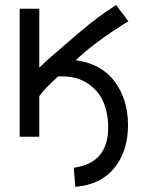

<svg xmlns="http://www.w3.org/2000/svg" viewBox="-20 -532 558 747"><path d="M274.4 -297.4Q373 -285.2 425.5 -215.6Q478 -146 478 -44.9Q478 55.7 425 121.3Q372.1 187 272.9 194.8L267.1 120.6Q400.9 102.5 400.9 -36.1Q400.9 -91.3 382.1 -135.3Q363.3 -179.2 321.8 -207Q280.3 -234.9 221.7 -234.9Q211.4 -234.9 206.1 -234.4Q156.2 -189.9 132.8 -158.2V0H56.6V-498H132.8V-268.6Q152.8 -288.6 177 -309.8Q201.2 -331.1 232.9 -357.9Q264.6 -384.8 281.7 -399.9Q326.7 -438.5 361.1 -463.9Q395.5 -489.3 413.1 -500Q430.7 -510.7 432.1 -512.2L479.5 -449.2Q415 -410.2 358.9 -367.9Q302.7 -325.7 274.4 -297.4Z"/></svg>

Font: Fantasque Sans Mono
Style: Regular
Weight: 400
Monospace: yes
Designer: Jany Belluz
Version: Version 1.8.0 ; ttfautohint (v1.8.2)